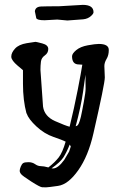

<svg xmlns="http://www.w3.org/2000/svg" viewBox="-20 -599 503 804"><path d="M227.1 -572.8C191.6 -572.8 166.5 -572.4 151.9 -571.8C136.2 -571.1 127.6 -564.5 126 -551.8C126 -551.4 127.9 -542 131.8 -523.4C133.5 -517.3 145.2 -514.2 167 -514.2L219.7 -517.1L262.2 -513.2L328.1 -518.1C341.5 -519.4 352.5 -524.1 361.3 -532.2C368.2 -538.4 371.6 -543.6 371.6 -547.9C371.6 -568.4 356.6 -578.6 326.7 -578.6ZM202.1 106.4C199.9 106.4 197.8 106.3 195.8 106C220.2 88.7 236.7 73.4 245.4 60.1C254 46.7 262.9 28.8 272 6.3L276.4 14.6L269.5 35.6L249.5 69.8C231.9 94.2 216.1 106.4 202.1 106.4ZM318.8 -110.4C315.6 -97.3 312.7 -88.1 310.1 -82.5C307.5 -77 305.2 -73.7 303.2 -72.8C301.3 -71.8 299.2 -71 296.9 -70.3C311.5 -124.7 321.9 -172.9 327.9 -215.1C333.9 -257.2 337.2 -280.9 337.9 -286.1V-279.8L338.4 -229.5V-227.5C338.4 -217.4 335.9 -199.2 331.1 -172.9C325.8 -144.2 321.8 -123.4 318.8 -110.4ZM27.3 -360.4C28 -350.6 36.8 -338.5 53.7 -324.2L76.2 -305.2V-248C76.2 -201.8 81.1 -160.6 90.8 -124.5H91.3C96.8 -108.2 110.7 -89.8 132.8 -69.3C154.9 -48.8 178.6 -34.3 203.9 -25.6C229.1 -17 246.1 -10.4 254.9 -5.9C246.1 24.7 236.3 46.9 225.6 60.5C214.8 74.2 200.5 88.1 182.6 102.1C169.6 98.5 159 96.7 150.9 96.7C142.7 96.7 134.8 93.9 127 88.4C119.1 82.8 109.9 80.1 99.1 80.1C88.4 80.1 81.1 81.4 77.1 84C73.2 86.6 69.8 91.5 66.9 98.6C64 105.8 62.5 111.7 62.5 116.2C62.5 120.8 64.6 125.6 68.8 130.6C73.1 135.7 87.2 145.9 111.3 161.4C135.4 176.8 150.4 184.7 156.2 185.1C162.1 185.4 167.6 185.5 172.9 185.5C178.1 185.5 194.8 183.5 223.1 179.4C251.5 175.4 279.6 153.6 307.6 114C335.6 74.5 356.8 23.1 371.1 -40C403 -179.4 418.9 -257.5 418.9 -274.4L417 -322.3C417 -332 420.1 -342 426.3 -352.3C432.5 -362.5 435.5 -374.8 435.5 -389.2V-390.1C435.5 -406.7 421.5 -415 393.6 -415C384.1 -415 369 -413.2 348.1 -409.4C327.3 -405.7 311 -398.9 299.3 -389.2C287.6 -379.4 281.7 -370.8 281.7 -363.3C281.7 -340.5 291.2 -329.1 310.1 -329.1L324.7 -328.1C321.8 -308.6 315.3 -273.4 305.4 -222.4C295.5 -171.5 284.2 -120.1 271.5 -68.4C260.4 -71 240.1 -78.9 210.4 -92C180.8 -105.2 164.1 -125.5 160.2 -152.8L149.4 -306.2C149.4 -318.5 150.1 -330.1 151.4 -340.8C152.7 -351.6 158.1 -360.3 167.7 -366.9C177.3 -373.6 182.1 -382.6 182.1 -393.8C182.1 -405 173.7 -412.8 157 -417.2C140.2 -421.6 130.8 -423.8 128.7 -423.8C126.5 -423.8 114.3 -422 92 -418.2C69.7 -414.5 53.4 -406.9 43 -395.5C32.6 -384.1 27.3 -373.2 27.3 -362.8Z"/></svg>

Font: Drukaatie burti
Style: Regular
Weight: 400
Version: Version 0.14.4